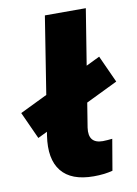

<svg xmlns="http://www.w3.org/2000/svg" viewBox="-136 -792 612 859"><g transform="rotate(-10 170.5 -362.5)"><path d="M0 0ZM220 11Q118 11 73.5 -44.5Q29 -100 45 -205L129 -736H315L230 -208Q220 -137 287 -137Q297 -137 308 -138Q319 -139 330 -140L306 1Q268 11 220 11ZM5 -201 -51 -324 336 -512 392 -389Z"/></g></svg>

Font: Winston ExtraBold
Style: Italic
Weight: 800
Italic angle: -9°
Designer: Original fonts by Vernon Adams / Changes by Cristiano Sobral
Foundry: Original fonts by Vernon Adams / Changes by Cristiano Sobral
Version: Version 2.503;July 17, 2020;FontCreator 13.0.0.2655 64-bit